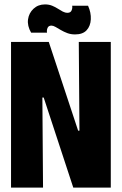

<svg xmlns="http://www.w3.org/2000/svg" viewBox="-20 -850 552 870"><path d="M30 0V-660H201L334 -258H340L337 -660H482V0H312L178 -408H172L175 0ZM320 -694Q301 -694 285 -700Q269 -706 255.5 -714Q242 -722 231.5 -728Q221 -734 213 -734Q200 -734 195.5 -723.5Q191 -713 193 -702H121Q103 -733 107 -762Q111 -791 132 -810.5Q153 -830 184 -830Q202 -830 216.5 -824Q231 -818 242.5 -810.5Q254 -803 264.5 -797.5Q275 -792 286 -792Q300 -792 304.5 -803Q309 -814 307 -824H379Q393 -793 391.5 -762.5Q390 -732 372.5 -713Q355 -694 320 -694Z"/></svg>

Font: Bricolage Grotesque 72pt Condensed ExtraBold
Style: Regular
Weight: 800
Width: 3
Designer: Mathieu Triay
Foundry: Atelier Triay
Version: Version 1.001;gftools[0.9.33.dev8+g029e19f]